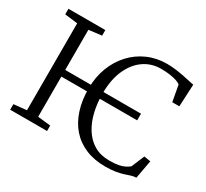

<svg xmlns="http://www.w3.org/2000/svg" viewBox="-150 -984 1316 1224"><g transform="rotate(30 507.5 -372.0)"><path d="M773 -395V-346H139V-395ZM132.5 -50.5V-690.5L38 -702V-743H309.5V-702L215 -690.5V-50.5L309.5 -40V0H38V-41ZM742.5 11Q661 11 597.8 -15.8Q534.5 -42.5 491.2 -92Q448 -141.5 425.5 -211.5Q403 -281.5 403 -367.5Q403 -451 430 -521.8Q457 -592.5 505.2 -644.5Q553.5 -696.5 618.2 -725Q683 -753.5 758.5 -753.5Q793 -753.5 824.8 -749.2Q856.5 -745 884.2 -739.5Q912 -734 933.8 -728.8Q955.5 -723.5 969 -721.5L961 -558H909L887.5 -676Q878.5 -684 858.8 -691Q839 -698 809.2 -702.5Q779.5 -707 741 -707Q671.5 -707 616.2 -668.8Q561 -630.5 528.8 -558.2Q496.5 -486 496.5 -383Q496.5 -314 511.2 -251.2Q526 -188.5 556.5 -139.8Q587 -91 634 -63Q681 -35 746 -35Q787 -35 813.8 -40.2Q840.5 -45.5 857.8 -54.5Q875 -63.5 888 -74L928 -169.5L976 -161.5L951.5 -27Q932 -26.5 913.8 -20.5Q895.5 -14.5 873 -7.2Q850.5 0 819 5.5Q787.5 11 742.5 11Z"/></g></svg>

Font: Merriweather 28pt Light
Style: Regular
Weight: 300
Version: Version 2.100